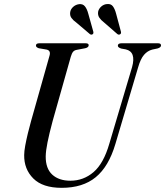

<svg xmlns="http://www.w3.org/2000/svg" viewBox="-20 -913 812 945"><path d="M518 -205.5 630 -582.5Q651 -658 599 -670L576.5 -674Q560 -679.5 560 -688Q560 -700 578 -700H758Q772.5 -700 772.5 -689.5Q772.5 -679.5 755.5 -674.5L729.5 -669Q706 -663 688.8 -643Q671.5 -623 659.5 -580.5L548 -204.5Q515 -93 451.2 -40.8Q387.5 11.5 283.5 11.5Q190 11.5 144 -34.5Q98 -80.5 99 -150Q99 -168 104.2 -196.5Q109.5 -225 117.2 -257Q125 -289 133 -317.5L223.5 -638Q231.5 -664 209.5 -669L171 -675.5Q156.5 -680.5 157 -689Q157 -700 174 -700H401.5Q416.5 -700 416.5 -690.5Q416.5 -679.5 399 -675.5L357 -667.5Q346 -665.5 339.8 -658.2Q333.5 -651 328.5 -634L239 -317Q222 -253.5 213.8 -212.2Q205.5 -171 205 -143.5Q204.5 -83.5 237.2 -53.5Q270 -23.5 326.5 -23.5Q391 -23.5 440.5 -66Q490 -108.5 518 -205.5ZM551.5 -845.5 575 -758Q577.5 -748.5 571.5 -744.5Q564.5 -740 557.5 -745.5L491.5 -803Q477 -814 468.8 -826.2Q460.5 -838.5 463 -855.5Q466 -870 478.5 -881Q491 -892 507 -893Q526 -895 535.8 -881.8Q545.5 -868.5 551.5 -845.5ZM414.5 -845.5 439 -758Q441.5 -748.5 436 -744.5Q429 -740 422 -745.5L355.5 -802Q340.5 -812.5 331.8 -824.5Q323 -836.5 325.5 -853.5Q328 -868.5 340.5 -879.5Q353 -890.5 369.5 -892.5Q388 -894.5 398.2 -881.5Q408.5 -868.5 414.5 -845.5Z"/></svg>

Font: Fraunces 72pt S000
Style: Italic
Weight: 400
Italic angle: -16°
Version: Version 1.000; ttfautohint (v1.8.3)